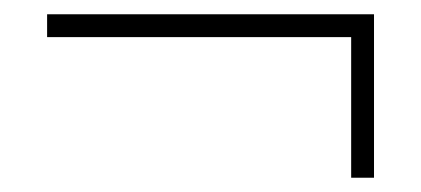

<svg xmlns="http://www.w3.org/2000/svg" viewBox="-20 -336 590 269"><path d="M46 -284V-316H504V-284ZM504 -87H472V-301H504Z"/></svg>

Font: Ysabeau ExtraLight
Style: Regular
Weight: 250
Designer: Christian Thalmann (Catharsis Fonts)
Version: Version 2.002